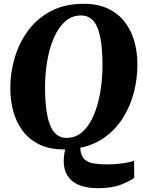

<svg xmlns="http://www.w3.org/2000/svg" viewBox="-20 -773 748 1006"><path d="M315 10Q240.5 10 187 -15.8Q133.5 -41.5 99.8 -86Q66 -130.5 50 -188.5Q34 -246.5 34 -311Q34 -392.5 57.2 -471Q80.5 -549.5 127.8 -613.2Q175 -677 247.2 -715Q319.5 -753 418 -753Q493 -753 546.5 -727.5Q600 -702 634 -657.5Q668 -613 684 -556Q700 -499 700 -436Q700 -361.5 681.8 -290Q663.5 -218.5 625.8 -157.8Q588 -97 530.5 -54.8Q473 -12.5 395 2.5L400.5 2Q402.5 41.5 421.2 60Q440 78.5 471.5 83.5Q503 88.5 542.5 88.5Q557 88.5 582.2 86.8Q607.5 85 634.8 80.8Q662 76.5 682.5 69.5L683.5 159Q664 174 616.2 193.5Q568.5 213 495 213Q386.5 213 342.8 160Q299 107 321.5 10H322Q318.5 10 315 10ZM329 -50.5Q377 -50.5 412.5 -82.5Q448 -114.5 471 -168.8Q494 -223 505.5 -290.8Q517 -358.5 517 -430Q517 -560.5 491.2 -626.2Q465.5 -692 404 -692Q356 -692 320.8 -660.2Q285.5 -628.5 262.2 -574.5Q239 -520.5 227.5 -453.8Q216 -387 216 -317Q216 -184 242.5 -117.2Q269 -50.5 329 -50.5Z"/></svg>

Font: Merriweather Black
Style: Italic
Weight: 900
Italic angle: -7.8°
Designer: Eben Sorkin
Foundry: Eben Sorkin
Version: Version 2.200;gftools[0.9.31]